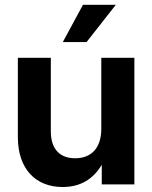

<svg xmlns="http://www.w3.org/2000/svg" viewBox="-20 -751 620 782"><path d="M234.9 10.7C307.6 10.7 359.9 -21.5 394.5 -80.1V0H527.3V-515.6H392.6V-227.1C392.6 -143.6 347.7 -106.4 286.1 -106.4C223.1 -106.4 187 -144.5 187 -216.3V-515.6H52.7V-192.9C52.7 -62 126 10.7 234.9 10.7ZM235.8 -579.6H332.5L451.7 -731.4H317.9Z"/></svg>

Font: Raveo Display Display SemiBold
Style: Regular
Weight: 600
Designer: Jakub Foglar, Rasmus Andersson (Inter)
Foundry: Jakubfoglar.com
Version: Version 1.100;Glyphs 3.2.3 (3260)